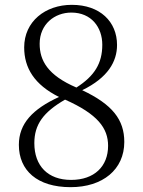

<svg xmlns="http://www.w3.org/2000/svg" viewBox="-20 -760 591 794"><path d="M272 14C405 14 494 -59 494 -173C494 -265 445 -328 320 -387C427 -439 464 -506 464 -574C464 -670 394 -740 277 -740C167 -740 80 -671 80 -564C80 -479 122 -410 224 -359C115 -309 58 -249 58 -161C58 -55 134 14 272 14ZM296 -398C177 -449 144 -510 144 -579C144 -660 206 -708 275 -708C358 -708 403 -647 403 -575C403 -498 371 -446 296 -398ZM249 -348C384 -288 427 -230 427 -157C427 -72 370 -16 274 -16C178 -16 122 -74 122 -168C122 -245 159 -296 249 -348Z"/></svg>

Font: Noto Serif HK Light
Style: Regular
Weight: 300
Designer: Ryoko NISHIZUKA 西塚涼子 (kana & ideographs); Frank Grießhammer (Latin, Greek & Cyrillic); Wenlong ZHANG 张文龙 (bopomofo); San
Foundry: Adobe
Version: Version 2.001;hotconv 1.1.0;makeotfexe 2.6.0